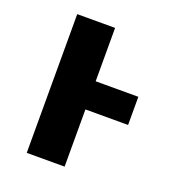

<svg xmlns="http://www.w3.org/2000/svg" viewBox="-106 -628 639 710"><g transform="rotate(20 213.5 -273.0)"><path d="M78.1 0V-545.9H227.1V-335.9H395V-225.1H227.1V0Z"/></g></svg>

Font: Droid Sans Thai
Style: Bold
Weight: 700
Designer: Steve Matteson
Foundry: Ascender Corporation
Version: Version 1.00